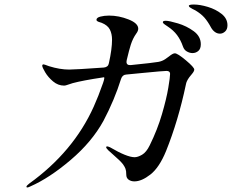

<svg xmlns="http://www.w3.org/2000/svg" viewBox="-20 -816 1040 850"><path d="M987 -704Q987 -686 976.5 -676.5Q966 -667 954 -667Q942 -667 932 -674Q922 -681 915 -693Q900 -721 885 -738Q870 -755 845 -770Q839 -773 832 -776.5Q825 -780 820.5 -783.5Q816 -787 816 -790Q816 -796 838 -796Q865 -796 900 -785.5Q935 -775 961 -754.5Q987 -734 987 -704ZM840 -508Q840 -501 831 -490Q822 -479 818 -474Q805 -456 803 -442Q769 -281 715 -147Q685 -74 646 -43.5Q607 -13 575 -13Q560 -13 549.5 -20.5Q539 -28 539 -43Q539 -60 535.5 -69Q532 -78 525 -88Q514 -103 478 -134L459 -151Q450 -160 450 -164Q450 -168 454 -168Q458 -168 467 -164Q542 -120 576 -120Q590 -120 609 -131Q628 -142 643 -173Q677 -242 697 -310.5Q717 -379 725 -427Q733 -475 733 -489Q733 -502 717 -502Q703 -502 611 -493L539 -486Q522 -485 516 -467Q487 -374 438 -281Q387 -188 293 -108Q199 -28 115 9Q105 14 101 14Q97 14 97 11Q97 6 109 -3Q305 -144 395 -344Q415 -388 436 -448Q445 -474 440 -474L434 -473Q347 -460 302 -448Q291 -445 280.5 -441Q270 -437 264 -437Q237 -437 215 -455.5Q193 -474 180 -496Q167 -518 167 -525Q167 -531 173 -531Q176 -531 197 -523Q245 -508 286 -508Q314 -508 440 -517Q459 -519 462 -536Q476 -599 476 -640Q476 -666 466.5 -685Q457 -704 430 -715Q424 -717 419 -718.5Q414 -720 410.5 -722.5Q407 -725 407 -728Q407 -738 424.5 -742.5Q442 -747 463 -747Q506 -747 549 -730Q592 -713 592 -689Q592 -679 583 -667Q568 -646 559 -618Q552 -596 541 -550Q540 -547 540 -542Q540 -534 545 -530.5Q550 -527 560 -528Q659 -538 681 -542Q698 -545 712 -554.5Q726 -564 728 -566Q745 -580 754 -580Q766 -580 803 -549Q840 -518 840 -508ZM869 -620Q869 -600 858 -590.5Q847 -581 832 -581Q820 -581 807.5 -588Q795 -595 790 -610Q780 -639 764 -660.5Q748 -682 722 -699Q718 -702 709.5 -707.5Q701 -713 701 -718Q701 -724 714 -724Q729 -724 767.5 -712.5Q806 -701 837.5 -678Q869 -655 869 -620Z"/></svg>

Font: Shippori Mincho B1 Medium
Style: Regular
Weight: 500
Designer: FONTDASU
Foundry: FONTDASU / Google Inc. / but / Adobe
Version: Version 3.110; ttfautohint (v1.8.3)